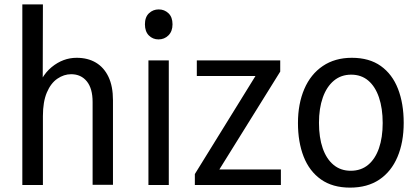

<svg xmlns="http://www.w3.org/2000/svg" viewBox="-20 -845 1903 877"><path d="M403 -1V-379Q403 -441 376.5 -473.5Q350 -506 305 -506Q272 -506 242 -485.5Q212 -465 194 -422.5Q176 -380 176 -315V0H82V-825H176L175 -410H141Q164 -496 216 -538.5Q268 -581 330 -581Q381 -581 418 -559Q455 -537 475.5 -494Q496 -451 496 -387V-1Z M658 0V-569H751V0ZM704 -665Q678 -665 660 -683Q642 -701 642 -734Q642 -767 660.5 -784.5Q679 -802 705 -802Q731 -802 749.5 -784.5Q768 -767 768 -734Q768 -702 749.5 -683.5Q731 -665 704 -665Z M1263 -71V0H870V-50L1147 -498H879V-569H1260V-518L982 -71Z M1728 -283Q1728 -350 1711 -400Q1694 -450 1662 -477Q1630 -504 1584 -504Q1538 -504 1505 -476.5Q1472 -449 1454.5 -399.5Q1437 -350 1437 -284Q1437 -217 1454 -168Q1471 -119 1503.5 -92Q1536 -65 1582 -65Q1629 -65 1661.5 -92Q1694 -119 1711 -168Q1728 -217 1728 -283ZM1824 -284Q1824 -195 1795.5 -128Q1767 -61 1712.5 -24.5Q1658 12 1579 12Q1499 12 1446 -25.5Q1393 -63 1367 -129.5Q1341 -196 1341 -283Q1341 -371 1370 -438.5Q1399 -506 1454.5 -543.5Q1510 -581 1587 -581Q1667 -581 1719.5 -543.5Q1772 -506 1798 -439Q1824 -372 1824 -284Z"/></svg>

Font: Yaldevi Medium
Style: Regular
Weight: 500
Designer: Sol Matas, Rajitha Manaperi, Kosala Senevirathne
Foundry: Mooniak
Version: Version 1.100